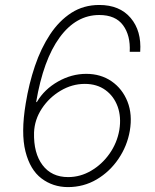

<svg xmlns="http://www.w3.org/2000/svg" viewBox="-20 -758 636 788"><path d="M258.5 9.9Q197.1 9.6 150.4 -25.6Q103.7 -60.7 84.5 -136.4Q65.3 -212 85.6 -333.5Q98.7 -414.4 123.4 -487.2Q148.1 -560 185.4 -616.5Q222.7 -672.9 272.9 -705.3Q323.2 -737.6 387.4 -737.6Q471.2 -737.6 516.3 -684.3Q561.4 -631 555.4 -545.5H512.4Q516 -612.2 485.1 -654.3Q454.2 -696.4 387.4 -696.4Q292.3 -696.4 225 -604.6Q157.7 -512.8 128.2 -338.4L132.1 -340.6Q162.3 -391.7 218 -423.3Q273.8 -454.9 333.8 -454.9Q393.5 -454.9 437.9 -424.4Q482.2 -393.8 503.2 -341.1Q524.1 -288.4 512.8 -221.2Q502.1 -159.1 466.4 -106.4Q430.8 -53.6 377.1 -21.8Q323.5 9.9 258.5 9.9ZM259.6 -31.2Q309.7 -31.2 354.2 -57.4Q398.8 -83.5 429.7 -127.5Q460.6 -171.5 469.8 -224.8Q478.3 -277.7 462.9 -320.5Q447.4 -363.3 412.6 -388.5Q377.8 -413.7 328.1 -413.7Q275.9 -413.7 228.9 -385.8Q181.8 -358 151.8 -312.5Q121.8 -267 119.7 -214.1Q117.5 -129.3 154.7 -80.3Q191.8 -31.2 259.6 -31.2Z"/></svg>

Font: Inter Extra Light  BETA
Style: Italic
Weight: 200
Italic angle: 9.39999°
Designer: Rasmus Andersson
Foundry: rsms
Version: Version 3.011;git-f93a4a705